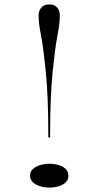

<svg xmlns="http://www.w3.org/2000/svg" viewBox="-20 -835 446 870"><path d="M204 -815Q227 -815 239 -801Q251 -787 251 -765Q251 -743 248 -720.5Q245 -698 239.5 -669.5Q234 -641 229 -602Q224 -563 218.5 -509.5Q213 -456 210 -383Q207 -310 207 -212H199Q199 -310 196 -383Q193 -456 187.5 -510Q182 -564 177 -603Q172 -642 166.5 -670.5Q161 -699 158 -721.5Q155 -744 155 -765Q155 -787 167.5 -801Q180 -815 204 -815ZM204 -93Q226 -93 246 -87Q266 -81 278 -69Q290 -57 290 -39Q290 -21 278 -9Q266 3 246 9Q226 15 204 15Q182 15 162 9Q142 3 129 -9Q116 -21 116 -39Q116 -57 129 -69Q142 -81 162 -87Q182 -93 204 -93Z"/></svg>

Font: Kalnia Expanded ExtraLight
Style: Regular
Weight: 250
Width: 7
Designer: Frida Medrano
Foundry: Frida Medrano
Version: Version 1.105